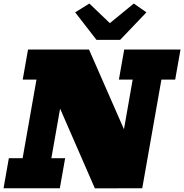

<svg xmlns="http://www.w3.org/2000/svg" viewBox="-35 -1055 1032 1076"><path d="M496.6 0.5 301.8 -446.3 252.9 -168.5H330.1L300.3 0H-15.1L14.6 -168.5H91.8L169.4 -608.9H92.3L122.1 -777.3H463.9L659.7 -330.6L708.5 -608.9H631.3L661.1 -777.3H976.6L946.8 -608.9H869.6L762.2 0ZM505.9 -831.5 386.2 -985.8 465.8 -1035.2 580.6 -925.3 714.8 -1035.2 785.6 -985.8 638.2 -831.5Z"/></svg>

Font: Bevan
Style: Italic
Weight: 400
Italic angle: -10°
Designer: Vernon Adams
Foundry: Vernon Adams
Version: Version 2.100; ttfautohint (v1.8.3)